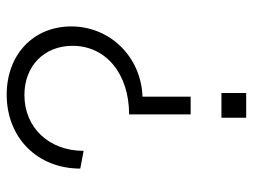

<svg xmlns="http://www.w3.org/2000/svg" viewBox="-111 -455 756 574"><g transform="rotate(90 267.0 -168.0)"><path d="M322 -176V-360H269V-216C151 -212 59 -120 59 -3C59 110 143 190 263 190C392 190 484 98 484 -30L431 -40C431 63 362 137 264 137C177 137 117 78 117 -7C117 -107 201 -176 322 -176ZM332 -526H258V-452H332Z"/></g></svg>

Font: Uncut Sans Light
Style: Regular
Weight: 300
Designer: Kasper Nordkvist
Foundry: UNCUT.wtf
Version: Version 1.304;Glyphs 3.2 (3246)